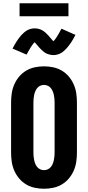

<svg xmlns="http://www.w3.org/2000/svg" viewBox="-20 -1150 540 1178"><path d="M250 8Q221 8 193 2Q165 -4 140.5 -18.5Q116 -33 97.5 -55Q79 -77 67.5 -103.5Q56 -130 52 -158Q48 -186 48 -215V-520Q48 -549 52 -577Q56 -605 67.5 -631.5Q79 -658 97.5 -680Q116 -702 140.5 -716.5Q165 -731 193 -737Q221 -743 250 -743Q279 -743 307 -737Q335 -731 359.5 -716.5Q384 -702 402.5 -680Q421 -658 432.5 -631.5Q444 -605 448 -577Q452 -549 452 -520V-215Q452 -186 448 -158Q444 -130 432.5 -103.5Q421 -77 402.5 -55Q384 -33 359.5 -18.5Q335 -4 307 2Q279 8 250 8ZM250 -106Q262 -106 273 -111Q284 -116 291.5 -125Q299 -134 303.5 -145Q308 -156 310.5 -168Q313 -180 314 -191.5Q315 -203 315 -215V-520Q315 -532 314 -543.5Q313 -555 310.5 -567Q308 -579 303.5 -590Q299 -601 291.5 -610Q284 -619 273 -624Q262 -629 250 -629Q238 -629 227 -624Q216 -619 208.5 -610Q201 -601 196.5 -590Q192 -579 189.5 -567Q187 -555 186 -543.5Q185 -532 185 -520V-215Q185 -203 186 -191.5Q187 -180 189.5 -168Q192 -156 196.5 -145Q201 -134 208.5 -125Q216 -116 227 -111Q238 -106 250 -106ZM307 -812Q301 -812 295 -813Q289 -814 283 -815.5Q277 -817 271.5 -819Q266 -821 260.5 -824Q255 -827 250.5 -830.5Q246 -834 241 -838.5Q236 -843 231.5 -847.5Q227 -852 223 -856Q219 -860 215.5 -864.5Q212 -869 207.5 -874Q203 -879 199 -883.5Q195 -888 193 -891Q186 -885 181 -878Q176 -871 170 -862Q164 -853 157.5 -841Q151 -829 143 -815L57 -852Q64 -865 70.5 -877Q77 -889 84 -899Q91 -909 97.5 -918Q104 -927 110.5 -934Q117 -941 126.5 -949.5Q136 -958 146.5 -964Q157 -970 169 -973Q181 -976 193 -976Q205 -976 217 -973Q229 -970 239.5 -964Q250 -958 259.5 -949.5Q269 -941 276.5 -932.5Q284 -924 292 -914.5Q300 -905 307 -897Q314 -903 319 -910Q324 -917 330 -926Q336 -935 342.5 -947Q349 -959 357 -974L443 -936Q436 -923 429.5 -911Q423 -899 416 -889Q409 -879 402.5 -870.5Q396 -862 389.5 -854.5Q383 -847 373.5 -838.5Q364 -830 353.5 -824Q343 -818 331 -815Q319 -812 307 -812ZM100 -1050V-1130H400V-1050Z"/></svg>

Font: Iosevka Curly Heavy
Style: Regular
Weight: 900
Monospace: yes
Designer: Belleve Invis
Foundry: Belleve Invis
Version: Version 22.1.2; ttfautohint (v1.8.4)